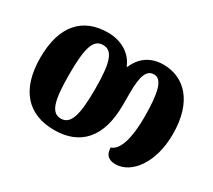

<svg xmlns="http://www.w3.org/2000/svg" viewBox="-111 -754 1079 972"><g transform="rotate(30 428.5 -268.0)"><path d="M284 14C435 14 523 -79 523 -270V-342C523 -443 541 -483 583 -483C629 -483 648 -418 648 -269C648 -146 623 -66 577 -53C577 -16 594 9 639 9C732 9 816 -100 816 -268C816 -457 723 -550 599 -550C526 -550 472 -512 446 -448H442C417 -513 351 -550 276 -550C129 -550 41 -457 41 -269C41 -80 132 14 284 14ZM285 -53C229 -53 210 -112 210 -269C210 -425 229 -483 285 -483C341 -483 361 -425 361 -269C361 -115 341 -53 285 -53Z"/></g></svg>

Font: Noto Serif Georgian SemiCondensed ExtraBold
Style: Regular
Weight: 800
Width: 4
Designer: Monotype Design Team, Akaki Razmadze
Foundry: Google LLC
Version: Version 2.003